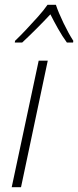

<svg xmlns="http://www.w3.org/2000/svg" viewBox="-20 -784 327 804"><path d="M29 0 142 -530H180L68 0ZM42 -606 43 -613Q63 -632 89 -659.5Q115 -687 139.5 -714.5Q164 -742 179 -764H214Q225 -731 246 -687.5Q267 -644 287 -613L286 -606H260Q241 -632 223 -664Q205 -696 191 -724Q165 -696 133 -664Q101 -632 73 -606Z"/></svg>

Font: Noto Sans Disp ExtLt
Style: Italic
Weight: 200
Italic angle: -12°
Designer: Monotype Design Team
Foundry: Monotype Imaging Inc.
Version: Version 2.000;GOOG;noto-source:20170915:90ef993387c0